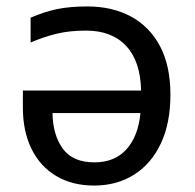

<svg xmlns="http://www.w3.org/2000/svg" viewBox="-20 -566 604 596"><path d="M251 -546Q328 -546 386 -515Q444 -484 476.5 -423Q509 -362 509 -272Q509 -184 479.5 -121Q450 -58 396.5 -24Q343 10 272 10Q204 10 154 -20Q104 -50 77.5 -104.5Q51 -159 51 -232V-285H418Q416 -376 371.5 -423.5Q327 -471 247 -471Q196 -471 156.5 -461.5Q117 -452 75 -434V-511Q116 -529 156 -537.5Q196 -546 251 -546ZM416 -215H143Q144 -147 175 -104.5Q206 -62 273 -62Q336 -62 372.5 -102.5Q409 -143 416 -215Z"/></svg>

Font: Apis
Style: Regular
Weight: 400
Designer: Monotype Design Team
Foundry: Monotype Imaging Inc.
Version: Version 2.000; build 0001